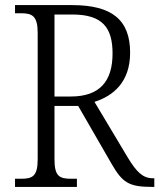

<svg xmlns="http://www.w3.org/2000/svg" viewBox="-20 -734 626 754"><path d="M39 0H282V-32H260C214 -32 194 -41 194 -108V-318H287L418 -91C460 -18 485 0 576 0H586V-34H580C541 -34 516 -59 482 -115L351 -334C424 -357 491 -411 491 -527C491 -655 421 -714 263 -714H39V-682H62C106 -682 128 -672 128 -605V-108C128 -41 107 -32 62 -32H39ZM258 -355H194V-677H264C382 -677 422 -626 422 -524C422 -414 371 -355 258 -355Z"/></svg>

Font: Noto Serif Georgian SemiCondensed Light
Style: Regular
Weight: 300
Width: 4
Designer: Monotype Design Team, Akaki Razmadze
Foundry: Google LLC
Version: Version 2.003